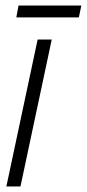

<svg xmlns="http://www.w3.org/2000/svg" viewBox="-20 -674 314 694"><path d="M3 0 116 -531H167L54 0ZM39 -611 47 -654H274L265 -611Z"/></svg>

Font: Noto Sans ExtraCondensed Light
Style: Italic
Weight: 300
Width: 2
Italic angle: -12°
Designer: Monotype Design Team
Foundry: Monotype Imaging Inc.
Version: Version 2.013; ttfautohint (v1.8.4.7-5d5b)